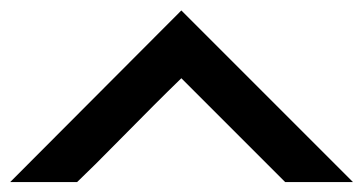

<svg xmlns="http://www.w3.org/2000/svg" viewBox="-24 -687 708 373"><path d="M530 -333.3 328.3 -535Q303.3 -510.8 275.4 -482.9Q247.5 -455 214.2 -421.2Q180.8 -387.5 161.7 -368.3L125.8 -333.3H-4.2Q162.5 -500.8 328.3 -666.7L661.7 -333.3Z"/></svg>

Font: 0xA000-Squareish
Style: Squareish-Bold
Weight: 700
Version: Version 0.1